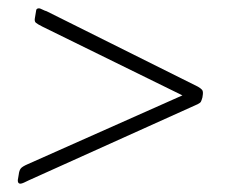

<svg xmlns="http://www.w3.org/2000/svg" viewBox="-20 -457 544 461"><path d="M29 -16Q20 -16 24 -32L25 -38Q26 -47 29.5 -52Q33 -57 47 -63L418 -228L82 -393Q70 -399 66 -402.5Q62 -406 64 -415L65 -421Q66 -429 67 -433Q68 -437 74 -437Q76 -437 82 -434Q88 -431 92 -430L455 -249Q462 -245 465 -241.5Q468 -238 467 -230L466 -223Q464 -216 462.5 -213Q461 -210 455 -207L49 -24Q43 -21 37.5 -18.5Q32 -16 29 -16Z"/></svg>

Font: Asap Semi Condensed Semi Condensed Thin
Style: Italic
Weight: 100
Width: 4
Italic angle: -6°
Designer: Pablo Cosgaya
Foundry: Omnibus-Type
Version: Version 3.001; ttfautohint (v1.8.4.7-5d5b)